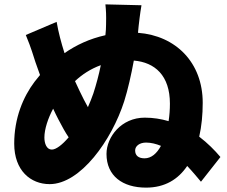

<svg xmlns="http://www.w3.org/2000/svg" viewBox="-20 -823 1040 878"><path d="M641 -99C613 -99 598 -112 598 -135C598 -155 618 -171 648 -171C671 -171 694 -165 716 -156C697 -121 672 -99 641 -99ZM217 -139C193 -139 183 -167 183 -194C183 -233 200 -283 223 -326C231 -309 239 -292 247 -277C264 -244 279 -217 294 -195C264 -160 236 -139 217 -139ZM441 -525C432 -481 420 -436 407 -396C400 -375 391 -354 382 -333C370 -355 357 -379 344 -407C337 -421 330 -436 323 -452C355 -482 394 -508 441 -525ZM988 -105C962 -136 929 -169 891 -198C902 -246 907 -299 907 -353C907 -537 784 -660 611 -673L614 -704C616 -721 620 -759 627 -799L462 -803C465 -772 466 -758 465 -710C465 -696 464 -680 462 -662C390 -646 328 -617 275 -580C260 -627 247 -676 239 -723L98 -663C126 -595 130 -574 142 -539L163 -480C154 -469 146 -459 138 -449C86 -380 45 -283 45 -166C45 -43 120 19 207 19C348 19 491 -182 548 -360C565 -414 580 -481 592 -546C688 -538 757 -478 757 -349C757 -322 755 -295 751 -269C717 -279 681 -285 642 -285C535 -285 467 -197 467 -119C467 -19 540 35 648 35C734 35 795 -3 836 -64C861 -38 882 -12 899 8Z"/></svg>

Font: Noto Sans Korean Black
Style: Bold
Weight: 900
Designer: Ryoko NISHIZUKA (kana & ideographs); Paul D. Hunt (Latin, Greek & Cyrillic); Wenlong ZHANG (bopomofo); Sandoll Communica
Foundry: Adobe Systems Incorporated
Version: Version 1.000;PS 1;hotconv 1.0.78;makeotf.lib2.5.61930